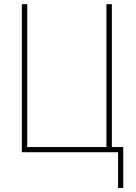

<svg xmlns="http://www.w3.org/2000/svg" viewBox="-20 -731 651 922"><path d="M571.8 -24.9V171.4H546.9V0H487.3V-24.9ZM85 0V-710.9H110.8V-24.9H491.2V-710.9H517.1V0Z"/></svg>

Font: Roboto Condensed Thin
Style: Regular
Weight: 250
Width: 3
Designer: Christian Robertson
Foundry: Google
Version: Version 3.009; 2024